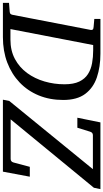

<svg xmlns="http://www.w3.org/2000/svg" viewBox="270 -996 711 1321"><g transform="rotate(90 625.5 -335.5)"><path d="M-15.1 0V-42L46.9 -46.9Q56.6 -47.9 60.8 -52.5Q64.9 -57.1 66.9 -65.9L170.9 -604Q172.4 -612.3 168.5 -617.7Q164.6 -623 150.9 -624L95.2 -628.9V-670.9H334Q425.3 -670.9 497.3 -646.5Q569.3 -622.1 611.1 -566.2Q652.8 -510.3 652.8 -415Q652.8 -322.8 621.6 -246.6Q590.3 -170.4 532.5 -115.2Q474.6 -60.1 395.5 -30Q316.4 0 220.2 0ZM165 -51.8H237.8Q313.5 -51.8 371.1 -82.8Q428.7 -113.8 467.3 -166.5Q505.9 -219.2 525.4 -285.9Q544.9 -352.5 544.9 -423.8Q544.9 -486.3 526.1 -525.4Q507.3 -564.5 474.6 -585.2Q441.9 -606 399.7 -613.5Q357.4 -621.1 311 -621.1H274.9ZM1266.1 -670.9 1256.8 -626 786.1 -53.2H1058.1Q1077.6 -53.2 1083 -73.2L1112.8 -185.1H1180.7L1146 0H650.9L659.7 -43.9L1128.9 -619.1H895Q877 -619.1 871.1 -600.1L843.8 -512.2H774.9L807.1 -670.9Z"/></g></svg>

Font: Charis
Style: Italic
Weight: 400
Italic angle: -11°
Designer: Walt Agee, Miriam Martin, Annie Olsen, Victor Gaultney, Lorna Priest, Alan Ward, Bob Hallissy, Martin Hosken, Sharon Cor
Foundry: SIL Global
Version: Version 7.000